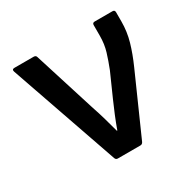

<svg xmlns="http://www.w3.org/2000/svg" viewBox="-117 -605 720 721"><g transform="rotate(-30 243.0 -244.5)"><path d="M197 0Q189 0 186 -8L23 -477Q19 -489 31 -489H114Q124 -489 126 -481L211 -211Q221 -182 229.5 -152Q238 -122 246 -92H248Q258 -120 269.5 -148Q281 -176 293 -203L337 -302Q350 -335 359.5 -366Q369 -397 369 -434V-479Q369 -489 379 -489H456Q466 -489 466 -479V-439Q466 -395 454 -353.5Q442 -312 422 -267L307 -8Q303 0 295 0Z"/></g></svg>

Font: Sofia Sans Semi Condensed SemiBold
Style: Regular
Weight: 600
Designer: Botio Nikoltchev, Ani Petrova
Foundry: lettersoup
Version: Version 4.100